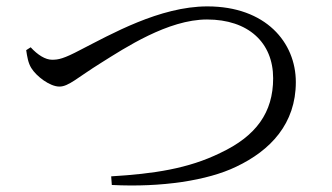

<svg xmlns="http://www.w3.org/2000/svg" viewBox="-20 -637 1040 601"><path d="M76 -489 62 -480C65 -460 68 -440 78 -424C94 -398 136 -366 166 -366C195 -366 222 -394 296 -440C371 -487 506 -576 628 -576C757 -576 835 -504 835 -392C835 -285 782 -211 669 -158C569 -109 461 -93 328 -85L330 -58C486 -50 630 -72 719 -115C827 -166 906 -250 906 -380C906 -504 812 -617 629 -617C480 -617 326 -529 232 -481C179 -453 163 -450 143 -450C122 -450 98 -465 76 -489Z"/></svg>

Font: Harano Aji Mincho
Style: Regular
Weight: 400
Foundry: Masamichi Hosoda
Version: HaranoAjiMincho-Regular version 20230610;ttx 4.39.4